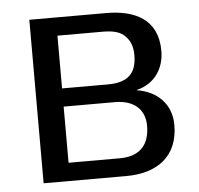

<svg xmlns="http://www.w3.org/2000/svg" viewBox="-44 -575 643 620"><g transform="rotate(-5 278.0 -265.0)"><path d="M73 0H341C439 0 510 -47 510 -151C510 -219 464 -263 399 -273V-274C457 -288 489 -335 489 -393C489 -496 414 -530 322 -530H73ZM159 -300V-471H307C341 -471 365 -464 379 -448C394 -433 401 -413 401 -387C401 -330 375 -300 308 -300ZM159 -59V-241H325C389 -241 422 -207 422 -156C422 -96 392 -59 325 -59Z"/></g></svg>

Font: Cheyenne Sans
Style: Regular
Weight: 400
Designer: The Public Sans project authors (U.S. Web Design System), Libre Franklin designed by Pablo Impallari and Rodrigo Fuenzal
Foundry: The Cheyenne Sans Project Authors
Version: Version 2.007